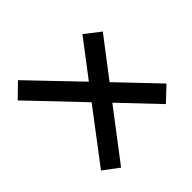

<svg xmlns="http://www.w3.org/2000/svg" viewBox="-127 -742 885 885"><g transform="rotate(45 315.5 -300.0)"><path d="M322 -265 75 -30 10 -97 246 -323 70 -457 128 -532 315 -389 505 -570 570 -501 391 -331 631 -148 575 -73Z"/></g></svg>

Font: ZCOOL KuaiLe
Style: Regular
Weight: 400
Designer: Lui Bingke
Foundry: ZCOOL
Version: Version 2.000